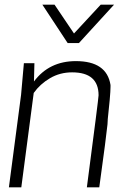

<svg xmlns="http://www.w3.org/2000/svg" viewBox="-20 -800 555 820"><path d="M404 0H351Q401 -381 401 -393Q401 -491 288 -491Q236 -491 193.5 -466Q151 -441 124 -403L71 0H18L70 -395L82 -530H127L125 -452Q190 -539 304 -539Q436 -539 452 -437V-429Q452 -396 438 -269L442 -293Q433 -209 404 0ZM317 -616H269L161 -780H213L296 -657L410 -780H467Z"/></svg>

Font: Tanohe Sans Light
Style: Italic
Weight: 300
Designer: Village Type and Design LLC & Cristiano Sobral
Foundry: Cooper Hewitt Smithsonian Design Museum
Version: Version 1.00;September 29, 2021;FontCreator 13.0.0.2655 64-b